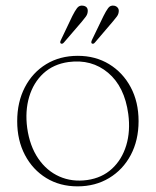

<svg xmlns="http://www.w3.org/2000/svg" viewBox="-20 -651 552 681"><path d="M256 -453Q318.5 -453 367 -423.5Q415.5 -394 443.5 -341.8Q471.5 -289.5 471.5 -221.5Q471.5 -153.5 443.8 -101.2Q416 -49 367 -19.5Q318 10 255 10Q192.5 10 144.2 -19.5Q96 -49 68.5 -101.2Q41 -153.5 41 -221Q41 -289 68.2 -341.5Q95.5 -394 144 -423.5Q192.5 -453 256 -453ZM289.5 -12.5Q342 -20 377.2 -52.5Q412.5 -85 427.8 -135.5Q443 -186 435 -246.5Q422 -343.5 363.5 -392.8Q305 -442 223 -431Q169.5 -423.5 134 -390.8Q98.5 -358 83.5 -307.5Q68.5 -257 76.5 -197Q85.5 -133 115.5 -89Q145.5 -45 190.5 -25Q235.5 -5 289.5 -12.5ZM347 -594Q356 -612 363.5 -622.2Q371 -632.5 383.5 -631Q392 -630 397.2 -624Q402.5 -618 401 -608.5Q400 -599.5 393.8 -591.5Q387.5 -583.5 380.5 -575L316.5 -500Q311 -493.5 305.5 -497Q302 -500 306 -509ZM236.5 -594Q245.5 -612 253.2 -622.2Q261 -632.5 273.5 -631Q293.5 -628.5 291 -608.5Q290 -599.5 284 -591.5Q278 -583.5 270.5 -574.5L206.5 -500Q200.5 -493.5 195.5 -497Q191.5 -500 196 -509Z"/></svg>

Font: Fraunces 72pt S050 Thin
Style: Regular
Weight: 100
Version: Version 1.000; ttfautohint (v1.8.3)